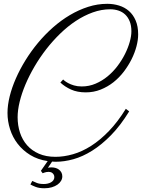

<svg xmlns="http://www.w3.org/2000/svg" viewBox="-20 -755 748 1011"><path d="M312.5 -336.4Q313 -335.4 319.8 -329.8Q326.7 -324.2 339.1 -317.4Q351.6 -310.5 369.6 -305.2Q387.7 -299.8 410.6 -299.8Q449.2 -299.8 483.4 -314.5Q517.6 -329.1 546.6 -353Q575.7 -377 598.9 -407.7Q622.1 -438.5 638.2 -470.7Q654.3 -502.9 663.1 -534.2Q671.9 -565.4 671.9 -590.3Q671.9 -620.1 663.1 -642.1Q654.3 -664.1 639.4 -678.2Q624.5 -692.4 604.2 -699.2Q584 -706.1 560.5 -706.1Q514.2 -706.1 468.5 -689.7Q422.9 -673.3 379.9 -645Q336.9 -616.7 297.4 -578.4Q257.8 -540 223.6 -496.1Q189.5 -452.1 161.6 -404.5Q133.8 -356.9 114 -310.1Q94.2 -263.2 83.5 -219Q72.8 -174.8 72.8 -137.7Q72.8 -94.7 85.2 -56.6Q97.7 -18.6 122.6 9.8Q147.5 38.1 184.8 54.4Q222.2 70.8 272 70.8Q316.4 70.8 364.3 57.1Q412.1 43.5 459.7 13.2Q507.3 -17.1 553.7 -65.2Q600.1 -113.3 642.6 -182.1L660.2 -168.5Q614.3 -93.8 564.5 -43Q514.6 7.8 464.8 38.8Q415 69.8 366.7 83.3Q318.4 96.7 274.9 96.7Q269.5 96.7 264.6 96.4Q259.8 96.2 254.4 95.7L232.4 128.4Q238.3 127 243.2 126.7Q248 126.5 252.9 126.5Q262.2 126.5 272 129.2Q281.7 131.8 289.8 137.7Q297.9 143.6 303 152.6Q308.1 161.6 308.1 173.8Q308.1 186 301.5 197.3Q294.9 208.5 282.5 217.3Q270 226.1 252.7 231.2Q235.4 236.3 213.4 236.3Q186 236.3 167.5 229Q148.9 221.7 140.1 216.3L149.9 197.8Q160.6 202.6 174.1 208.3Q187.5 213.9 210.9 213.9Q221.2 213.9 231 211.7Q240.7 209.5 248.5 205.1Q256.3 200.7 261.2 193.8Q266.1 187 266.1 177.7Q266.1 169.9 262.9 164.6Q259.8 159.2 255.4 155.8Q251 152.3 245.6 151.1Q240.2 149.9 235.8 149.9Q229 149.9 223.6 151.1Q218.3 152.3 213.9 153.8Q208.5 155.8 204.6 157.2L195.3 144.5L231 93.3Q178.7 85.4 139.4 61.3Q100.1 37.1 73.2 2.4Q46.4 -32.2 33 -74.5Q19.5 -116.7 19.5 -160.2Q19.5 -201.2 31 -247.6Q42.5 -293.9 63.5 -341.8Q84.5 -389.6 114 -437.5Q143.6 -485.4 179.9 -529.1Q216.3 -572.8 258.8 -610.4Q301.3 -647.9 347.9 -675.5Q394.5 -703.1 444.1 -719Q493.7 -734.9 544.9 -734.9Q577.1 -734.9 606.7 -725.8Q636.2 -716.8 658.7 -697.3Q681.2 -677.7 694.3 -647.2Q707.5 -616.7 707.5 -573.7Q707.5 -544.9 698.7 -511.2Q689.9 -477.5 673.1 -443.6Q656.2 -409.7 632.1 -377.9Q607.9 -346.2 577.4 -322Q546.9 -297.9 510 -283.2Q473.1 -268.6 431.6 -268.6Q387.2 -268.6 354.2 -283.4Q321.3 -298.3 297.9 -320.3L312.5 -336.4Z"/></svg>

Font: Parisienne
Style: Regular
Weight: 400
Designer: Astigmatic (AOETI)
Foundry: Astigmatic (AOETI)
Version: Version 1.000